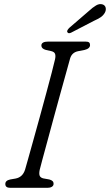

<svg xmlns="http://www.w3.org/2000/svg" viewBox="-20 -899 527 919"><path d="M170 -86Q166 -66.5 170.2 -57.2Q174.5 -48 188 -45L216 -40Q237 -34.5 236.5 -19.5Q236.5 -10 228.2 -5Q220 0 208 0H29Q5.5 0 5.5 -18Q5 -35 29 -40L55 -44.5Q88.5 -51 100 -87Q104 -101 114.8 -139.2Q125.5 -177.5 140.2 -230.2Q155 -283 171 -341.2Q187 -399.5 201.8 -454.5Q216.5 -509.5 227.8 -552.2Q239 -595 243.5 -615.5Q247 -631.5 243.5 -641.2Q240 -651 224.5 -654.5L199.5 -660Q178 -666 178 -681Q178 -700 211.5 -700H388.5Q401.5 -700 406.2 -696Q411 -692 411 -683.5Q411 -666.5 385 -660L354 -654Q324 -648 315.5 -619Q309.5 -596.5 297 -552.2Q284.5 -508 269 -451.5Q253.5 -395 237.2 -335.5Q221 -276 206.8 -223.2Q192.5 -170.5 182.5 -133.8Q172.5 -97 170 -86ZM402.5 -844Q423.5 -863.5 439.8 -873Q456 -882.5 470.5 -878Q483 -874 485.8 -862Q488.5 -850 481.5 -837.5Q473.5 -824 460.8 -815.8Q448 -807.5 429 -799L320 -742.5Q307 -736.5 302.5 -745Q300 -749.5 303.2 -755Q306.5 -760.5 311.5 -765.5Z"/></svg>

Font: Fraunces 72pt S100 Light
Style: Italic
Weight: 300
Italic angle: -16°
Version: Version 1.000; ttfautohint (v1.8.3)